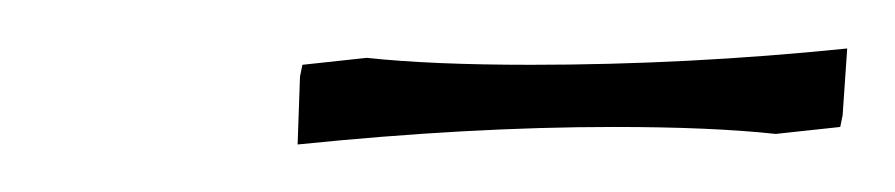

<svg xmlns="http://www.w3.org/2000/svg" viewBox="-20 -610 373 80"><path d="M104 -549.8 105 -578.1 106 -583 132.8 -585.9Q159.7 -583 201.2 -583Q266.6 -583 333 -589.8L331.1 -562L330.1 -557.1L303.2 -554.2Q276.4 -557.1 235.8 -557.1Q175.3 -557.1 104 -549.8Z"/></svg>

Font: Dihjauti
Style: Italic
Weight: 400
Italic angle: -9°
Designer: T. Christopher White
Version: Version 3.0.0